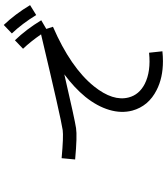

<svg xmlns="http://www.w3.org/2000/svg" viewBox="49 -935 902 1040"><g transform="rotate(-90 500.0 -415.0)"><path d="M801.8 -785.2Q860.4 -724.6 910.2 -642.6L863.3 -615.2L875 -579.1Q654.3 -483.4 552.7 -357.4Q469.7 -253.9 492.2 -168.9Q506.8 -112.3 565.4 -82Q632.8 -47.9 734.4 -58.6L742.2 13.7Q714.8 16.6 688.5 16.6Q598.6 16.6 532.2 -17.6Q489.3 -39.1 460.9 -72.3Q432.6 -106.4 420.9 -149.4Q405.3 -209 424.8 -274.4Q444.3 -339.8 495.1 -403.3Q543.9 -462.9 617.2 -517.6Q372.1 -460.9 326.2 -454.1Q283.2 -447.3 156.2 -459L163.1 -532.2Q281.2 -521.5 315.4 -526.4Q380.9 -536.1 834 -643.6Q794.9 -700.2 755.9 -741.2ZM838.9 -801.8 884.8 -845.7Q943.4 -784.2 992.2 -703.1L938.5 -669.9Q892.6 -745.1 838.9 -801.8Z"/></g></svg>

Font: irohakakuC Regular
Style: Regular
Weight: 400
Designer: [Source Han Sans]
Ryoko NISHIZUKA Ë•øÂ°öÊ∂ºÂ≠ê (kana & ideographs); Paul D. Hunt (Latin, Greek & Cyrillic); Wenlong ZHAN
Version: Version 1.001.20160904